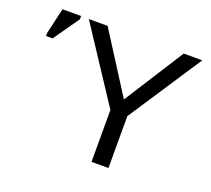

<svg xmlns="http://www.w3.org/2000/svg" viewBox="-118 -840 1090 991"><g transform="rotate(20 427.5 -344.5)"><path d="M833 -688 568 -285V0H475V-285L210 -688H313L522 -360L731 -688ZM68 -530H32V-546L65 -689H167V-671Z"/></g></svg>

Font: Libra Sans
Style: Regular
Weight: 400
Foundry: Context Ltd
Version: Version 1.002